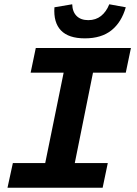

<svg xmlns="http://www.w3.org/2000/svg" viewBox="-20 -876 640 896"><path d="M15 0 40 -115H191L277 -537H123L147 -652H591L567 -537H414L329 -115H483L459 0ZM376 -697Q300 -697 264.5 -734Q229 -771 234 -842L317 -856Q318 -821 337.5 -801.5Q357 -782 392 -782Q427 -782 451.5 -801.5Q476 -821 490 -856L567 -842Q547 -772 500 -734.5Q453 -697 376 -697Z"/></svg>

Font: Source Code Pro
Style: Bold Italic
Weight: 700
Italic angle: -11°
Monospace: yes
Designer: Paul D. Hunt, Teo Tuominen
Foundry: Adobe Systems Incorporated
Version: Version 1.050;PS 1.000;hotconv 16.6.51;makeotf.lib2.5.65220